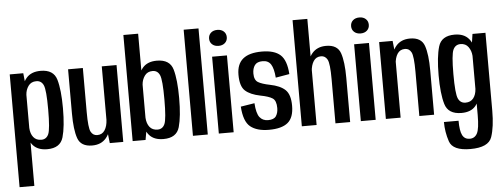

<svg xmlns="http://www.w3.org/2000/svg" viewBox="-59 -907 3498 1334"><g transform="rotate(-5 1690.0 -240.0)"><path d="M243 4.5Q177.5 4.5 144 -33.5Q110.5 -71.5 109 -140.5L131 -153.5Q133 -113 152.5 -88.8Q172 -64.5 207.5 -64.5Q243 -64.5 258 -98.5Q273 -132.5 273 -269.5Q273 -405.5 258 -439.2Q243 -473 207.5 -473Q171.5 -473 152.2 -446.2Q133 -419.5 131 -384.5L109 -398Q110.5 -463.5 144.2 -502.8Q178 -542 243.5 -542Q334 -542 355 -470Q376 -398 376 -270Q376 -141 355 -68.2Q334 4.5 243 4.5ZM28 -536H122.5L131 -453V250.5H28Z M538 -228Q538 -118.5 553 -90.8Q568 -63 597.5 -63Q632 -63 650 -91Q668 -119 670 -163L691.5 -146Q689.5 -78.5 654.5 -36.2Q619.5 6 556.5 6Q477.5 6 456.2 -54.2Q435 -114.5 435 -227.5V-536H538ZM670 -80V-536H773V0H679Z M1053.5 4.5Q988 4.5 954.8 -33.5Q921.5 -71.5 919.5 -140.5L941.5 -153.5Q944 -113 963.2 -88.8Q982.5 -64.5 1018.5 -64.5Q1053.5 -64.5 1068.5 -98.5Q1083.5 -132.5 1083.5 -269.5Q1083.5 -405.5 1068.5 -439.2Q1053.5 -473 1018.5 -473Q982.5 -473 963.2 -446.2Q944 -419.5 941.5 -384.5L919.5 -398Q921.5 -463.5 955 -502.8Q988.5 -542 1054 -542Q1145 -542 1165.8 -470Q1186.5 -398 1186.5 -270Q1186.5 -141 1165.8 -68.2Q1145 4.5 1053.5 4.5ZM838.5 -740H941.5V-73.5L928.5 0H838.5Z M1362.5 0H1259V-740H1362.5Z M1491.5 -607Q1463.5 -607 1446.5 -622.5Q1429.5 -638 1429.5 -662.5Q1429.5 -687.5 1446.5 -703Q1463.5 -718.5 1491.5 -718.5Q1519 -718.5 1536 -703Q1553 -687.5 1553 -662.5Q1553 -638 1536 -622.5Q1519 -607 1491.5 -607ZM1439.5 -536H1543V0H1439.5Z M1704.5 -188.5Q1709 -117 1730.2 -90Q1751.5 -63 1789 -63Q1830 -63 1844.8 -85.5Q1859.5 -108 1859.5 -141.5Q1859.5 -193 1834 -209.8Q1808.5 -226.5 1750.5 -237.5Q1680.5 -251.5 1645.8 -282.8Q1611 -314 1611 -395Q1611 -469.5 1654.8 -505.5Q1698.5 -541.5 1786.5 -541.5Q1873.5 -541.5 1915.5 -503.5Q1957.5 -465.5 1963.5 -369L1867.5 -352.5Q1862.5 -416.5 1844 -445.5Q1825.5 -474.5 1786.5 -474.5Q1747 -474.5 1731 -452Q1715 -429.5 1715 -394.5Q1715 -349 1741.2 -333.2Q1767.5 -317.5 1822.5 -306.5Q1894 -292.5 1928.8 -259.5Q1963.5 -226.5 1963.5 -148.5Q1963.5 -66 1921.2 -30.8Q1879 4.5 1789.5 4.5Q1705.5 4.5 1660 -32.2Q1614.5 -69 1608 -173Z M2253 -308Q2253 -417.5 2237.8 -445.2Q2222.5 -473 2193.5 -473Q2159 -473 2141 -445Q2123 -417 2120.5 -373L2099 -390Q2101 -457.5 2136.2 -499.8Q2171.5 -542 2234.5 -542Q2313.5 -542 2334.5 -481.8Q2355.5 -421.5 2355.5 -308.5V0H2253ZM2018.5 -740H2121.5V0H2018.5Z M2482 -607Q2454 -607 2437 -622.5Q2420 -638 2420 -662.5Q2420 -687.5 2437 -703Q2454 -718.5 2482 -718.5Q2509.5 -718.5 2526.5 -703Q2543.5 -687.5 2543.5 -662.5Q2543.5 -638 2526.5 -622.5Q2509.5 -607 2482 -607ZM2430 -536H2533.5V0H2430Z M2838 -308Q2838 -417.5 2823 -445.2Q2808 -473 2779 -473Q2744 -473 2726 -445Q2708 -417 2706 -373L2684.5 -390Q2686.5 -457.5 2721.5 -499.8Q2756.5 -542 2820 -542Q2898.5 -542 2919.8 -481.8Q2941 -421.5 2941 -308.5V0H2838ZM2604.5 -536H2698.5L2707.5 -451.5V0H2604.5Z M3172 259.5Q3049 259.5 3026.8 192.8Q3004.5 126 3004.5 56.5H3106.5Q3106.5 127 3122.2 157.5Q3138 188 3173.5 188Q3208.5 188 3225.5 156Q3242.5 124 3242.5 28.5V-448L3255.5 -536H3346V7Q3346 120 3322.2 189.8Q3298.5 259.5 3172 259.5ZM3132 4.5Q3039.5 4.5 3017.8 -68.2Q2996 -141 2996 -270Q2996 -398 3017.5 -470Q3039 -542 3131 -542Q3196 -542 3229.5 -502.5Q3263 -463 3264.5 -398L3242.5 -384.5Q3240 -420 3221 -446.5Q3202 -473 3166 -473Q3130.5 -473 3114.8 -439.2Q3099 -405.5 3099 -269.5Q3099 -132 3114.8 -98.2Q3130.5 -64.5 3166 -64.5Q3201.5 -64.5 3220.8 -88.8Q3240 -113 3242.5 -153.5L3264.5 -140.5Q3262.5 -71.5 3230 -33.5Q3197.5 4.5 3132 4.5Z"/></g></svg>

Font: Anybody Narrow Medium
Style: Regular
Weight: 500
Width: 3
Designer: Tyler Finck
Foundry: Etcetera Type Company
Version: Version 1.000; ttfautohint (v1.8)